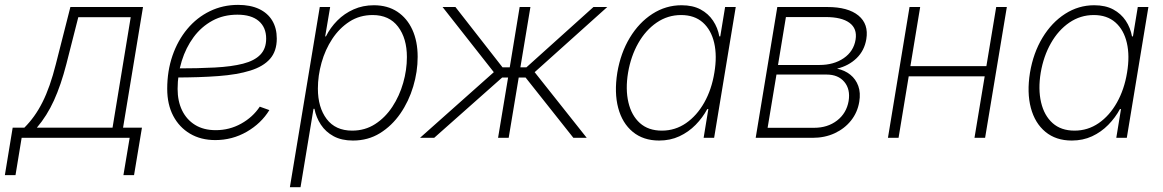

<svg xmlns="http://www.w3.org/2000/svg" viewBox="-67 -570 4810 794"><path d="M-46.9 154.3 -14.6 -42H33.7Q55.7 -64 74.2 -89.8Q92.8 -115.7 108.6 -147.2Q124.5 -178.7 138.2 -217.8Q151.9 -256.8 164.1 -305.2L224.1 -541H524.4L441.9 -42H520L487.3 154.3H443.4L469.2 0H22.5L-2.9 154.3ZM85.4 -42H398.4L473.6 -499H256.8L207.5 -305.2Q185.1 -218.3 156.2 -154.8Q127.4 -91.3 85.4 -42Z M823.2 9.3Q763.7 9.3 719 -17.1Q674.3 -43.5 649.4 -90.8Q624.5 -138.2 624.5 -202.6Q624.5 -276.4 646.2 -339.6Q668 -402.8 707.5 -450.2Q747.1 -497.6 800.8 -523.7Q854.5 -549.8 917.5 -549.8Q968.3 -549.8 1004.2 -533Q1040 -516.1 1058.8 -484.9Q1077.6 -453.6 1077.6 -410.6Q1077.6 -358.4 1049.8 -326.7Q1022 -294.9 968 -278.1Q914.1 -261.2 835.9 -255.4Q757.8 -249.5 657.2 -249.5L661.1 -287.1Q752 -287.1 821.3 -290.8Q890.6 -294.4 938 -306.6Q985.4 -318.8 1009.5 -343.8Q1033.7 -368.7 1033.7 -410.2Q1033.7 -457 1002.9 -483.2Q972.2 -509.3 914.6 -509.3Q856.9 -509.3 811.3 -484.4Q765.6 -459.5 733.6 -416.3Q701.7 -373 684.6 -317.9Q667.5 -262.7 667.5 -202.1Q667.5 -151.9 686 -113.5Q704.6 -75.2 739.7 -53.5Q774.9 -31.7 825.2 -31.7Q881.8 -31.7 930.2 -58.6Q978.5 -85.4 1007.3 -128.9L1046.9 -114.7Q1013.2 -59.6 953.4 -25.1Q893.6 9.3 823.2 9.3Z M1131.8 204.1 1255.4 -541H1298.3L1277.8 -419.4H1280.8Q1298.8 -455.6 1327.9 -484.9Q1356.9 -514.2 1395.3 -531.2Q1433.6 -548.3 1479 -548.3Q1535.6 -548.3 1576.2 -521.5Q1616.7 -494.6 1638.4 -446.8Q1660.2 -398.9 1660.2 -335Q1660.2 -273.4 1641.8 -212.2Q1623.5 -150.9 1588.6 -100.3Q1553.7 -49.8 1504.4 -19.3Q1455.1 11.2 1392.6 11.2Q1345.7 11.2 1312.7 -6.6Q1279.8 -24.4 1260 -54.4Q1240.2 -84.5 1233.4 -120.1H1229.5L1175.8 204.1ZM1389.2 -29.8Q1442.4 -29.8 1484.4 -56.9Q1526.4 -84 1555.7 -128.7Q1585 -173.3 1600.3 -227.1Q1615.7 -280.8 1615.7 -334Q1615.7 -411.6 1579.1 -459.7Q1542.5 -507.8 1474.1 -507.8Q1420.4 -507.8 1378.4 -480.7Q1336.4 -453.6 1307.1 -409.2Q1277.8 -364.7 1262.7 -310.8Q1247.6 -256.8 1247.6 -203.6Q1247.6 -126 1283.9 -77.9Q1320.3 -29.8 1389.2 -29.8Z M1669.9 0 1975.1 -271.5 1763.2 -541H1816.4L2011.2 -291.5H2041L2082 -541H2126.5L2085 -291.5H2109.9L2387.2 -541H2444.3L2144 -271.5L2359.4 0H2304.2L2106.4 -249.5H2078.1L2036.6 0H1992.7L2034.2 -249.5H2009.8L1728.5 0Z M2658.7 11.2Q2593.3 11.2 2549.8 -24.7Q2506.3 -60.5 2489.5 -123.8Q2472.7 -187 2485.8 -269.5Q2499.5 -351.1 2537.6 -414.1Q2575.7 -477.1 2631.1 -512.7Q2686.5 -548.3 2751.5 -548.3Q2797.9 -548.3 2830.1 -531Q2862.3 -513.7 2881.8 -484.4Q2901.4 -455.1 2907.7 -419.4H2911.6L2931.6 -541H2975.6L2886.2 0H2842.8L2862.3 -119.1H2857.9Q2838.9 -83.5 2809.6 -53.7Q2780.3 -23.9 2742.4 -6.3Q2704.6 11.2 2658.7 11.2ZM2669.9 -29.8Q2725.1 -29.8 2770 -60.8Q2814.9 -91.8 2845.5 -146Q2876 -200.2 2887.2 -269.5Q2898.9 -338.9 2886.5 -392.6Q2874 -446.3 2839.4 -477.1Q2804.7 -507.8 2749.5 -507.8Q2694.3 -507.8 2648.7 -476.6Q2603 -445.3 2572.5 -391.6Q2542 -337.9 2530.3 -269.5Q2519 -201.2 2531.7 -146.7Q2544.4 -92.3 2579.3 -61Q2614.3 -29.8 2669.9 -29.8Z M3058.1 0 3147.5 -541H3354Q3440.4 -541 3483.2 -505.6Q3525.9 -470.2 3515.6 -408.2Q3507.8 -360.8 3475.3 -329.3Q3442.9 -297.9 3394.5 -286.1Q3426.8 -279.3 3449.5 -261Q3472.2 -242.7 3482.4 -214.4Q3492.7 -186 3486.3 -148.4Q3479 -105 3452.4 -71.5Q3425.8 -38.1 3384.8 -19Q3343.8 0 3293 0ZM3107.4 -41.5H3299.8Q3355.5 -41.5 3394.5 -71.5Q3433.6 -101.6 3442.4 -152.3Q3450.2 -200.7 3424.8 -231.2Q3399.4 -261.7 3351.1 -261.7H3144ZM3150.4 -301.3H3321.8Q3381.3 -301.3 3422.4 -329.6Q3463.4 -357.9 3471.2 -406.2Q3478.5 -451.7 3446 -475.6Q3413.6 -499.5 3347.2 -499.5H3183.1Z M4025.9 -296.4 4019 -254.4H3678.7L3686 -296.4ZM3738.3 -541 3648.9 0H3605L3694.3 -541ZM4096.7 -541 4006.8 0H3962.9L4052.7 -541Z M4365.2 11.2Q4299.8 11.2 4256.3 -24.7Q4212.9 -60.5 4196 -123.8Q4179.2 -187 4192.4 -269.5Q4206.1 -351.1 4244.1 -414.1Q4282.2 -477.1 4337.6 -512.7Q4393.1 -548.3 4458 -548.3Q4504.4 -548.3 4536.6 -531Q4568.8 -513.7 4588.4 -484.4Q4607.9 -455.1 4614.3 -419.4H4618.2L4638.2 -541H4682.1L4592.8 0H4549.3L4568.8 -119.1H4564.5Q4545.4 -83.5 4516.1 -53.7Q4486.8 -23.9 4449 -6.3Q4411.1 11.2 4365.2 11.2ZM4376.5 -29.8Q4431.6 -29.8 4476.6 -60.8Q4521.5 -91.8 4552 -146Q4582.5 -200.2 4593.8 -269.5Q4605.5 -338.9 4593 -392.6Q4580.6 -446.3 4545.9 -477.1Q4511.2 -507.8 4456.1 -507.8Q4400.9 -507.8 4355.2 -476.6Q4309.6 -445.3 4279.1 -391.6Q4248.5 -337.9 4236.8 -269.5Q4225.6 -201.2 4238.3 -146.7Q4251 -92.3 4285.9 -61Q4320.8 -29.8 4376.5 -29.8Z"/></svg>

Font: Inter 17pt ExtraLight
Style: Italic
Weight: 250
Italic angle: -9.3988°
Version: Version 4.001;git-66647c0bb